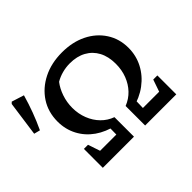

<svg xmlns="http://www.w3.org/2000/svg" viewBox="-135 -912 1155 1155"><g transform="rotate(-45 442.5 -334.5)"><path d="M402 -125Q332 -140 280 -176.5Q228 -213 199 -268Q170 -323 170 -389Q170 -470 210.5 -532Q251 -594 321.5 -629.5Q392 -665 483 -665Q572 -665 640 -631.5Q708 -598 747 -538Q786 -478 786 -401Q786 -335 756.5 -278.5Q727 -222 673.5 -182Q620 -142 548 -125L526 -166Q569 -183 599.5 -215Q630 -247 647 -291Q664 -335 664 -387Q664 -449 640.5 -493Q617 -537 573.5 -561Q530 -585 470 -585Q437 -585 405 -576.5Q373 -568 346 -552Q321 -520 306 -476Q291 -432 291 -385Q291 -334 308.5 -289.5Q326 -245 357.5 -213Q389 -181 431 -166ZM166 0V-161H201L239 -48L200 -84H365L366 -148L431 -166V0ZM526 0V-166L593 -155L591 -84H757L717 -48L756 -161H791V0ZM58 -427 19 -437 50 -659 60 -669 139 -644Q123 -588 103 -534Q83 -480 58 -427Z"/></g></svg>

Font: Piazzolla 24pt SemiBold
Style: Regular
Weight: 600
Designer: Juan Pablo del Peral
Foundry: Huerta Tipografica
Version: Version 2.005